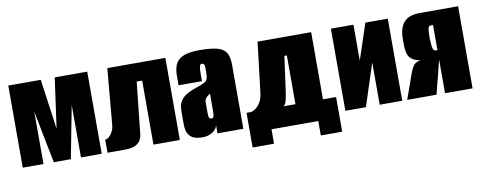

<svg xmlns="http://www.w3.org/2000/svg" viewBox="-56 -763 2875 1140"><g transform="rotate(-10 1381.0 -193.0)"><path d="M25 0V-495H221L263 -193L305 -495H501V0H376V-316L315 0H212L150 -316V0Z M536 0V-79Q554 -79 572 -103.5Q590 -128 592 -156L622 -495H972V0H813V-386H780L751 -116Q749 -98 747 -77.5Q745 -57 735.5 -39.5Q726 -22 704 -11Q682 0 640 0Z M1109 8Q1081 8 1059 0.5Q1037 -7 1024 -28Q1011 -49 1011 -89V-170Q1011 -214 1036.5 -242Q1062 -270 1126 -290Q1155 -300 1170 -307.5Q1185 -315 1190.5 -327.5Q1196 -340 1196 -365V-397Q1196 -405 1194.5 -410.5Q1193 -416 1189.5 -419.5Q1186 -423 1179 -423Q1169 -423 1165.5 -410.5Q1162 -398 1162 -363V-321H1021V-378Q1021 -415 1032 -443.5Q1043 -472 1077 -488.5Q1111 -505 1179 -505Q1247 -505 1285 -495Q1323 -485 1339 -459.5Q1355 -434 1355 -386V0H1199V-49Q1194 -24 1167.5 -8Q1141 8 1109 8ZM1179 -93Q1191 -93 1193.5 -104Q1196 -115 1196 -140V-241Q1194 -237 1187 -233.5Q1180 -230 1175 -224Q1168 -217 1165 -210Q1162 -203 1162 -190V-129Q1162 -120 1163 -111.5Q1164 -103 1167.5 -98Q1171 -93 1179 -93Z M1390 119V-90H1418Q1428 -92 1444 -102.5Q1460 -113 1474 -135.5Q1488 -158 1492 -195L1528 -495H1851V-90H1930V119H1801V32H1519V119ZM1613 -90H1685V-384H1670L1644 -194Q1640 -162 1633.5 -130Q1627 -98 1613 -90Z M1970 0V-495H2106V-278L2178 -495H2313V0H2177V-255Q2156 -191 2135.5 -127.5Q2115 -64 2094 0Z M2343 0 2398 -155Q2412 -193 2427.5 -204.5Q2443 -216 2463 -218Q2420 -224 2400 -247Q2380 -270 2380 -326V-361Q2380 -426 2409.5 -460.5Q2439 -495 2505 -495H2737V0H2571V-202L2564 -176Q2557 -145 2549 -114.5Q2541 -84 2533 -53L2520 0ZM2559 -260H2571V-411H2556Q2543 -411 2540.5 -390Q2538 -369 2538 -348V-336Q2539 -289 2544.5 -274.5Q2550 -260 2559 -260Z"/></g></svg>

Font: Alumni Sans Black
Style: Regular
Weight: 900
Designer: Robert E. Leuschke
Foundry: Robert E. Leuschke
Version: Version 1.018